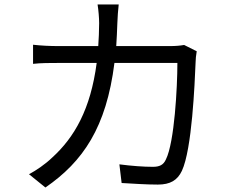

<svg xmlns="http://www.w3.org/2000/svg" viewBox="-20 -807 1040 854"><path d="M855 -579 799 -607C782 -604 762 -602 735 -602H497C499 -635 501 -669 502 -705C503 -729 505 -764 508 -787H414C418 -763 421 -726 421 -704C421 -668 419 -634 417 -602H241C203 -602 162 -604 127 -608V-523C162 -527 203 -527 242 -527H410C383 -321 311 -196 212 -106C182 -77 141 -49 109 -32L182 27C349 -88 453 -240 489 -527H769C769 -420 756 -174 718 -98C707 -73 689 -65 660 -65C618 -65 565 -69 511 -76L521 7C573 10 631 14 682 14C737 14 769 -5 789 -47C834 -143 846 -434 850 -530C850 -543 852 -562 855 -579Z"/></svg>

Font: Source Han Sans KR
Style: Regular
Weight: 400
Designer: Ryoko NISHIZUKA 西塚涼子 (kana, bopomofo & ideographs); Paul D. Hunt (Latin, Greek & Cyrillic); Sandoll Communications 산돌커뮤니
Foundry: Adobe
Version: Version 2.004;hotconv 1.0.118;makeotfexe 2.5.65603